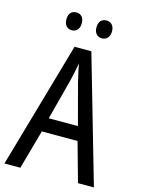

<svg xmlns="http://www.w3.org/2000/svg" viewBox="-132 -974 771 1049"><g transform="rotate(15 253.5 -449.5)"><path d="M123 -849C123 -815 142 -798 167 -798C191 -798 210 -815 210 -849C210 -883 191 -899 167 -899C142 -899 123 -884 123 -849ZM293 -849C293 -815 312 -798 337 -798C361 -798 381 -815 381 -849C381 -883 361 -899 337 -899C313 -899 293 -884 293 -849ZM416 0H506L300 -715H205L0 0H90L152 -222H354ZM274 -530 335 -301H170L230 -530C238 -562 246 -600 252 -634C256 -605 267 -560 274 -530Z"/></g></svg>

Font: Noto Sans Gurmukhi UI Condensed
Style: Regular
Weight: 400
Width: 3
Designer: Jelle Bosma - Monotype Design Team
Foundry: Monotype Imaging Inc.
Version: Version 2.004